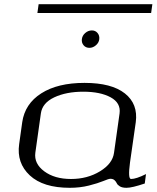

<svg xmlns="http://www.w3.org/2000/svg" viewBox="-20 -895 746 915"><path d="M523.4 -167Q523.4 -167 549.8 -354.5Q556.6 -404.3 507.3 -431.2Q458 -458 377 -458Q295.9 -458 238.8 -431.2Q181.6 -404.3 174.8 -354.5Q174.8 -354.5 148.4 -167Q141.6 -115.2 190.9 -78.6Q240.2 -42 318.4 -42Q396.5 -42 456.5 -78.6Q516.6 -115.2 523.4 -167ZM599.6 -121.1Q588.9 -42 604.5 -42Q628.9 -42 675.8 -65.4L669.9 -20.5Q609.4 0 583 0Q562.5 0 551.3 -6.8Q540 -13.7 536.6 -21.5Q533.2 -29.3 525.9 -36.1Q518.6 -43 505.9 -43Q498 -43 472.2 -32.2Q446.3 -21.5 403.8 -10.7Q361.3 0 312.5 0Q185.5 0 122.1 -59.1Q58.6 -118.2 71.3 -208L85.9 -312.5Q98.6 -400.4 176.8 -450.2Q254.9 -500 382.8 -500Q511.7 -500 575.2 -449.7Q638.7 -399.4 627 -312.5ZM418 -750Q434.6 -750 444.8 -737.8Q455.1 -725.6 453.1 -708Q451.2 -691.4 437 -679.2Q422.9 -667 406.2 -667Q388.7 -667 378.4 -679.2Q368.2 -691.4 370.1 -708Q372.1 -725.6 386.2 -737.8Q400.4 -750 418 -750ZM706.1 -875 700.2 -833H158.2L164.1 -875Z"/></svg>

Font: okolaks
Style: RegularItalic
Weight: 500
Italic angle: -8°
Version: Version 000.6.0